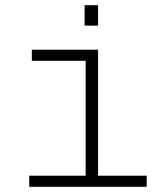

<svg xmlns="http://www.w3.org/2000/svg" viewBox="-20 -722 640 742"><path d="M93 0V-43H311V-487H103V-530H359V-43H547V0ZM307 -623V-702H359V-623Z"/></svg>

Font: Geist Mono ExtraLight
Style: Regular
Weight: 200
Monospace: yes
Designer: Basement.studio, Andrés Briganti, Mateo Zaragoza
Foundry: Basement.studio, Vercel, Andrés Briganti, Guido Ferreyra, Mateo Zaragoza
Version: Version 1.500; ttfautohint (v1.8.4.7-5d5b)